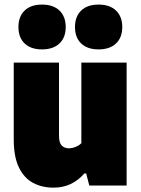

<svg xmlns="http://www.w3.org/2000/svg" viewBox="-20 -830 630 859"><path d="M219 9.5Q168 9.5 128 -11.8Q88 -33 64.8 -80.5Q41.5 -128 41.5 -206.5V-550H244V-223Q244 -191 256.2 -178.8Q268.5 -166.5 288 -166.5Q302.5 -166.5 318.2 -172.8Q334 -179 344 -189.5V-550H546.5V0H379.5L365.5 -54H357.5Q301.5 10 219 9.5ZM421 -609Q371 -609 343.2 -635.5Q315.5 -662 315.5 -709Q315.5 -756 343.2 -782.8Q371 -809.5 421 -809.5Q471 -809.5 499 -782.8Q527 -756 527 -709Q527 -662 499 -635.5Q471 -609 421 -609ZM168 -609Q118 -609 90.2 -635.5Q62.5 -662 62.5 -709Q62.5 -756 90.2 -782.8Q118 -809.5 168 -809.5Q218 -809.5 246 -782.8Q274 -756 274 -709Q274 -662 246 -635.5Q218 -609 168 -609Z"/></svg>

Font: Encode Sans Semi Condensed Black
Style: Regular
Weight: 900
Width: 4
Designer: Multiple Designers
Foundry: Impallari Type
Version: Version 3.000; ttfautohint (v1.8.3) -l 8 -r 50 -G 200 -x 14 